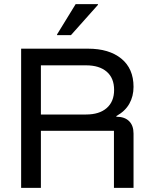

<svg xmlns="http://www.w3.org/2000/svg" viewBox="-20 -911 737 931"><path d="M82.5 0V-675H406.7Q509.2 -675 568.3 -626.7Q627.5 -578.3 627.5 -490Q627.5 -444.2 607.1 -407.9Q586.7 -371.7 544.2 -348.3V-345Q584.2 -345 605.8 -323.8Q627.5 -302.5 627.5 -263.3V0H532.5V-276.7H178.3V0ZM178.3 -355.8H397.5Q461.7 -355.8 497.5 -387.1Q533.3 -418.3 533.3 -475Q533.3 -532.5 497.5 -563.3Q461.7 -594.2 397.5 -594.2H178.3ZM256.7 -740.8V-744.2L346.7 -890.8H455V-887.5L324.2 -740.8Z"/></svg>

Font: Funnel Display
Style: Regular
Weight: 400
Designer: NORD ID, Kristian Moeller
Foundry: Dicotype
Version: Version 1.000